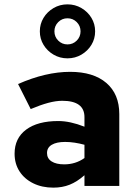

<svg xmlns="http://www.w3.org/2000/svg" viewBox="-20 -854 640 882"><path d="M225 8Q173 8 132.5 -12Q92 -32 69.5 -67Q47 -102 47 -148Q47 -219 100 -258.5Q153 -298 248 -298Q302 -298 368 -272V-316Q368 -391 266 -391Q237 -391 201.5 -381.5Q166 -372 121 -353L63 -468Q190 -524 302 -524Q409 -524 468.5 -473Q528 -422 528 -330V0H368V-49Q334 -19 300 -5.5Q266 8 225 8ZM196 -151Q196 -126 217 -112.5Q238 -99 275 -99Q327 -99 368 -128V-189Q346 -195 323.5 -198.5Q301 -202 279 -202Q240 -202 218 -189Q196 -176 196 -151ZM290 -586Q255 -586 226 -603Q197 -620 180 -648Q163 -676 163 -710Q163 -744 180 -772Q197 -800 226 -817Q255 -834 290 -834Q325 -834 354 -817Q383 -800 400 -772Q417 -744 417 -710Q417 -676 400 -648Q383 -620 354 -603Q325 -586 290 -586ZM290 -650Q315 -650 332.5 -667.5Q350 -685 350 -710Q350 -735 332.5 -752.5Q315 -770 290 -770Q265 -770 247.5 -752.5Q230 -735 230 -710Q230 -685 247.5 -667.5Q265 -650 290 -650Z"/></svg>

Font: Red Hat Mono
Style: Bold
Weight: 700
Monospace: yes
Designer: Pentagram, MCKL
Foundry: Pentagram, MCKL
Version: Version 1.023; ttfautohint (v1.8.3)